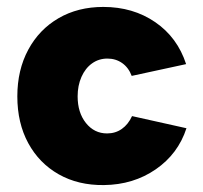

<svg xmlns="http://www.w3.org/2000/svg" viewBox="-20 -527 587 554"><path d="M280 7Q206 8 149.5 -24Q93 -56 61.5 -114Q30 -172 30 -249Q30 -325 61.5 -383.5Q93 -442 149 -474.5Q205 -507 278 -507Q364 -507 428 -463Q492 -419 517 -342L360 -308Q351 -332 332.5 -345Q314 -358 290 -358Q265 -358 245.5 -344Q226 -330 215 -305Q204 -280 204 -249Q204 -202 228 -172Q252 -142 289 -142Q313 -142 331.5 -155Q350 -168 361 -192L518 -157Q494 -83 429.5 -38.5Q365 6 280 7Z"/></svg>

Font: Albert Sans Black
Style: Regular
Weight: 900
Designer: Andreas Rasmussen
Foundry: a.Foundry
Version: Version 1.025